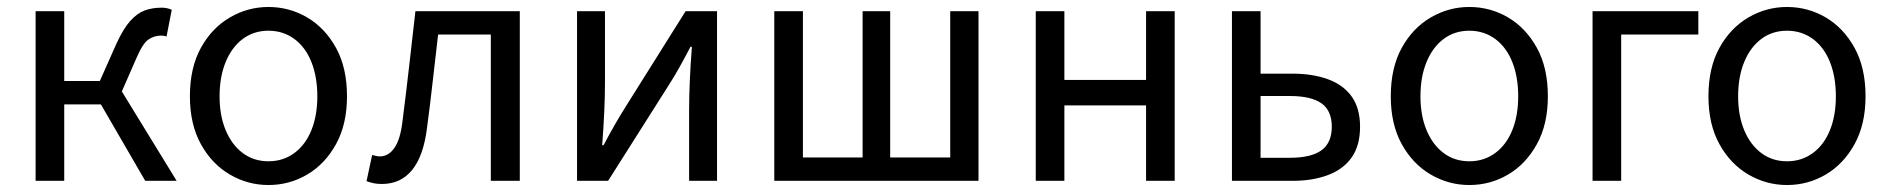

<svg xmlns="http://www.w3.org/2000/svg" viewBox="-20 -518 5410 550"><path d="M82 0V-486H164V-286H266L314 -394Q334 -437 353.5 -458.5Q373 -480 394.5 -488Q416 -496 443 -496Q459 -496 472 -490L457 -413Q453 -415 449.5 -415.5Q446 -416 441 -416Q422 -416 405.5 -405Q389 -394 371 -352L329 -256L486 0H396L269 -219H164V0Z M749 12Q690 12 638.5 -18Q587 -48 555.5 -105Q524 -162 524 -242Q524 -324 555.5 -381Q587 -438 638.5 -468Q690 -498 749 -498Q809 -498 860 -468Q911 -438 942.5 -381Q974 -324 974 -242Q974 -162 942.5 -105Q911 -48 860 -18Q809 12 749 12ZM749 -56Q791 -56 823 -79.5Q855 -103 872 -145Q889 -187 889 -242Q889 -298 872 -340.5Q855 -383 823 -406.5Q791 -430 749 -430Q707 -430 675.5 -406.5Q644 -383 626.5 -340.5Q609 -298 609 -242Q609 -187 626.5 -145Q644 -103 675.5 -79.5Q707 -56 749 -56Z M1074 9Q1061 9 1051 7Q1041 5 1030 1L1046 -74Q1051 -73 1056.5 -71.5Q1062 -70 1068 -70Q1093 -70 1110 -94.5Q1127 -119 1133 -171Q1143 -249 1152 -328Q1161 -407 1170 -486H1469V0H1386V-419H1235Q1227 -352 1219.5 -284.5Q1212 -217 1203 -150Q1193 -71 1160.5 -31Q1128 9 1074 9Z M1633 0V-486H1713V-284Q1713 -244 1711 -199Q1709 -154 1705 -102H1709Q1723 -129 1740.5 -159.5Q1758 -190 1772 -212L1944 -486H2034V0H1954V-202Q1954 -241 1956 -286.5Q1958 -332 1962 -384H1958Q1944 -357 1927 -326.5Q1910 -296 1895 -273L1722 0Z M2198 0V-486H2280V-67H2451V-486H2530V-67H2702V-486H2783V0Z M2947 0V-486H3029V-289H3263V-486H3345V0H3263V-216H3029V0Z M3509 0V-486H3591V-307H3683Q3740 -307 3784 -291Q3828 -275 3852 -241.5Q3876 -208 3876 -155Q3876 -101 3852 -67Q3828 -33 3784 -16.5Q3740 0 3683 0ZM3591 -66H3674Q3736 -66 3765.5 -87.5Q3795 -109 3795 -155Q3795 -201 3765.5 -222Q3736 -243 3674 -243H3591Z M4189 12Q4130 12 4078.5 -18Q4027 -48 3995.5 -105Q3964 -162 3964 -242Q3964 -324 3995.5 -381Q4027 -438 4078.5 -468Q4130 -498 4189 -498Q4249 -498 4300 -468Q4351 -438 4382.5 -381Q4414 -324 4414 -242Q4414 -162 4382.5 -105Q4351 -48 4300 -18Q4249 12 4189 12ZM4189 -56Q4231 -56 4263 -79.5Q4295 -103 4312 -145Q4329 -187 4329 -242Q4329 -298 4312 -340.5Q4295 -383 4263 -406.5Q4231 -430 4189 -430Q4147 -430 4115.5 -406.5Q4084 -383 4066.5 -340.5Q4049 -298 4049 -242Q4049 -187 4066.5 -145Q4084 -103 4115.5 -79.5Q4147 -56 4189 -56Z M4542 0V-486H4845V-419H4624V0Z M5099 12Q5040 12 4988.5 -18Q4937 -48 4905.5 -105Q4874 -162 4874 -242Q4874 -324 4905.5 -381Q4937 -438 4988.5 -468Q5040 -498 5099 -498Q5159 -498 5210 -468Q5261 -438 5292.5 -381Q5324 -324 5324 -242Q5324 -162 5292.5 -105Q5261 -48 5210 -18Q5159 12 5099 12ZM5099 -56Q5141 -56 5173 -79.5Q5205 -103 5222 -145Q5239 -187 5239 -242Q5239 -298 5222 -340.5Q5205 -383 5173 -406.5Q5141 -430 5099 -430Q5057 -430 5025.5 -406.5Q4994 -383 4976.5 -340.5Q4959 -298 4959 -242Q4959 -187 4976.5 -145Q4994 -103 5025.5 -79.5Q5057 -56 5099 -56Z"/></svg>

Font: Source Sans 3
Style: Regular
Weight: 400
Designer: Paul D. Hunt
Foundry: Adobe
Version: Version 3.046;hotconv 1.0.118;makeotfexe 2.5.65603